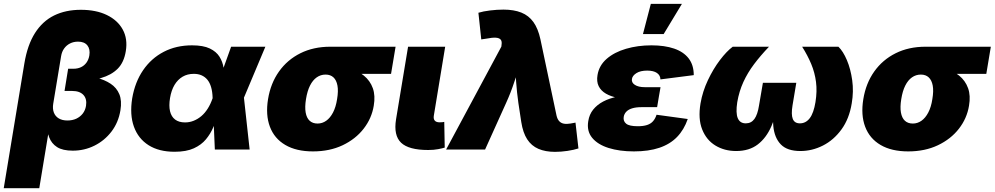

<svg xmlns="http://www.w3.org/2000/svg" viewBox="-49 -789 5248 1013"><path d="M-29.3 204.1 79.6 -454.6Q95.7 -551.8 135.5 -614.5Q175.3 -677.2 236.3 -707.3Q297.4 -737.3 377.4 -737.3Q458 -737.3 514.9 -709.7Q571.8 -682.1 598.6 -633.1Q625.5 -584 614.7 -519Q605 -459.5 571.8 -426.3Q538.6 -393.1 483.6 -377.2Q428.7 -361.3 353.5 -353L360.8 -397Q414.1 -391.1 458.5 -379.6Q502.9 -368.2 534.7 -347.2Q566.4 -326.2 580.6 -292Q594.7 -257.8 586.4 -207Q575.7 -142.6 539.1 -94.7Q502.4 -46.9 449.2 -20.5Q396 5.9 335 5.9Q281.7 5.9 252.2 -12.9Q222.7 -31.7 210.2 -65.2Q197.8 -98.6 196.8 -141.1H215.3L158.2 204.1ZM306.6 -153.3Q333 -153.3 353.5 -162.8Q374 -172.4 387.5 -189.7Q400.9 -207 404.8 -230.5Q410.6 -267.1 391.1 -288.1Q371.6 -309.1 332 -309.1H291.5L310.5 -426.3H338.4Q360.8 -426.3 378.4 -434.6Q396 -442.9 407.5 -459Q418.9 -475.1 422.4 -496.6Q427.7 -529.8 411.9 -549.6Q396 -569.3 362.8 -569.3Q339.4 -569.3 320.6 -559.8Q301.8 -550.3 289.6 -533.4Q277.3 -516.6 273.4 -492.7L231.9 -242.2Q227.5 -215.3 235.1 -195.3Q242.7 -175.3 261 -164.3Q279.3 -153.3 306.6 -153.3Z M872.1 11.7Q789.6 11.7 734.9 -22.9Q680.2 -57.6 657.5 -120.8Q634.8 -184.1 648.4 -270Q663.1 -356 706.1 -418.7Q749 -481.4 814.9 -515.6Q880.9 -549.8 963.9 -549.8Q1023.4 -549.8 1057.9 -533.2Q1092.3 -516.6 1108.9 -490Q1125.5 -463.4 1130.4 -432.4Q1135.3 -401.4 1135.7 -372.6H1192.9L1237.8 -275.9L1268.1 0H1084.5L1072.8 -272.5Q1071.8 -305.7 1064.7 -329.6Q1057.6 -353.5 1044.9 -368.7Q1032.2 -383.8 1014.4 -391.6Q996.6 -399.4 973.6 -399.4Q939.9 -399.4 914.3 -384.3Q888.7 -369.1 871.8 -341.1Q855 -313 848.1 -272Q841.3 -231 848.1 -202.1Q855 -173.3 875 -158.2Q895 -143.1 927.2 -143.1Q951.2 -143.1 972.9 -151.9Q994.6 -160.6 1013.4 -176.5Q1032.2 -192.4 1047.1 -216.1Q1062 -239.7 1072.3 -269.5L1170.4 -542.5H1351.1L1236.3 -269.5L1160.2 -177.7H1099.6Q1089.4 -148.4 1075.4 -115.7Q1061.5 -83 1037.6 -54Q1013.7 -24.9 973.9 -6.6Q934.1 11.7 872.1 11.7Z M1602.1 9.8Q1514.2 9.8 1456.3 -24.2Q1398.4 -58.1 1375 -120.4Q1351.6 -182.6 1365.2 -266.1Q1378.9 -349.6 1422.9 -411.6Q1466.8 -473.6 1535.9 -508.1Q1605 -542.5 1693.4 -542.5H2038.1L2014.2 -399.4H1776.4L1668.5 -395.5Q1643.1 -395.5 1622.1 -380.9Q1601.1 -366.2 1586.7 -337.6Q1572.3 -309.1 1565.4 -266.1Q1558.6 -224.1 1563.7 -195.3Q1568.8 -166.5 1584.7 -151.9Q1600.6 -137.2 1626.5 -137.2Q1651.4 -137.2 1672.1 -151.9Q1692.9 -166.5 1708 -195.3Q1723.1 -224.1 1729.5 -266.1Q1736.8 -309.1 1731.4 -337.6Q1726.1 -366.2 1710.2 -380.9Q1694.3 -395.5 1668.9 -395.5L1677.2 -443.8Q1738.8 -443.8 1788.3 -430.4Q1837.9 -417 1870.8 -390.1Q1903.8 -363.3 1918 -323.7Q1932.1 -284.2 1922.9 -231Q1912.1 -164.6 1869.6 -109.9Q1827.1 -55.2 1758.8 -22.7Q1690.4 9.8 1602.1 9.8Z M2210 2.4Q2107.4 2.4 2067.1 -36.1Q2026.9 -74.7 2040.5 -159.2L2104 -542.5H2299.8L2239.7 -177.7Q2237.3 -161.1 2245.1 -152.3Q2252.9 -143.6 2270.5 -143.6Q2279.8 -143.6 2285.4 -144.3Q2291 -145 2294.9 -146L2297.4 -10.3Q2285.2 -6.3 2262.5 -2Q2239.7 2.4 2210 2.4Z M2304.7 0 2596.2 -543 2597.2 -552.7Q2600.1 -570.8 2592.8 -579.8Q2585.4 -588.9 2566.9 -590.1Q2548.3 -591.3 2516.6 -585L2490.2 -581.1L2475.1 -721.7Q2500.5 -729.5 2536.9 -733.9Q2573.2 -738.3 2607.4 -738.3Q2662.1 -738.3 2701.4 -722.7Q2740.7 -707 2765.4 -672.6Q2790 -638.2 2802.2 -582L2887.2 -179.7Q2891.6 -160.2 2901.4 -149.7Q2911.1 -139.2 2926 -136.5Q2940.9 -133.8 2960.9 -137.2L2987.3 -142.1L3002.9 -5.9Q2979 2 2945.1 7.1Q2911.1 12.2 2878.9 12.2Q2828.6 12.2 2791.7 -3.7Q2754.9 -19.5 2732.4 -54.2Q2710 -88.9 2701.2 -145.5L2686 -245.6Q2678.2 -300.8 2674.1 -357.4Q2669.9 -414.1 2668.9 -481H2706.5Q2683.1 -414.1 2664.8 -357.7Q2646.5 -301.3 2621.1 -245.6L2510.3 0Z M3295.4 9.8Q3219.2 9.8 3161.9 -8.3Q3104.5 -26.4 3075.2 -62Q3045.9 -97.7 3054.7 -149.9Q3060.1 -185.1 3080.6 -210.7Q3101.1 -236.3 3133.5 -253.4Q3166 -270.5 3208.7 -279.1Q3251.5 -287.6 3301.8 -287.6H3428.7L3418 -223.6H3334.5Q3306.6 -223.6 3286.6 -217.5Q3266.6 -211.4 3255.4 -199.7Q3244.1 -188 3241.7 -171.9Q3238.3 -149.9 3254.6 -136.5Q3271 -123 3315.9 -123Q3345.2 -123 3364.7 -129.4Q3384.3 -135.7 3396.2 -149.2Q3408.2 -162.6 3415 -183.6L3579.6 -161.1Q3560.1 -104.5 3523.2 -66.4Q3486.3 -28.3 3429.9 -9.3Q3373.5 9.8 3295.4 9.8ZM3298.8 -265.1Q3252 -265.1 3213.4 -272.2Q3174.8 -279.3 3148.2 -294.7Q3121.6 -310.1 3109.6 -334.5Q3097.7 -358.9 3103.5 -393.1Q3111.8 -443.8 3152.1 -478.8Q3192.4 -513.7 3254.2 -531.7Q3315.9 -549.8 3388.2 -549.8Q3457.5 -549.8 3507.6 -532.7Q3557.6 -515.6 3584.5 -480.7Q3611.3 -445.8 3611.3 -392.6L3435.5 -370.1Q3435.1 -391.6 3417 -404.1Q3398.9 -416.5 3365.7 -416.5Q3329.6 -416.5 3308.6 -403.1Q3287.6 -389.6 3285.2 -372.6Q3281.7 -353.5 3300.5 -341.3Q3319.3 -329.1 3352.1 -329.1H3436L3424.8 -265.1ZM3343.3 -609.4 3384.8 -768.6H3548.8L3452.6 -609.4Z M3835 7.8Q3773.4 7.8 3725.8 -21Q3678.2 -49.8 3655.8 -106Q3633.3 -162.1 3647 -243.7Q3657.7 -306.2 3685.8 -365.7Q3713.9 -425.3 3749.3 -471.9Q3784.7 -518.6 3816.9 -542.5H4008.3Q3963.9 -496.1 3929.7 -450.7Q3895.5 -405.3 3873 -356.2Q3850.6 -307.1 3840.8 -250Q3832 -192.9 3843.5 -165.5Q3855 -138.2 3885.7 -138.2Q3914.6 -138.2 3931.4 -161.4Q3948.2 -184.6 3955.6 -232.4L3976.1 -352.1H4152.3L4132.3 -232.4Q4124.5 -184.6 4133.8 -161.4Q4143.1 -138.2 4171.4 -138.2Q4202.6 -138.2 4223.4 -165.5Q4244.1 -192.9 4253.4 -250Q4262.7 -307.6 4256.3 -356.7Q4250 -405.8 4231 -451.4Q4211.9 -497.1 4183.1 -542.5H4374.5Q4399.4 -518.6 4419.2 -471.9Q4439 -425.3 4447.3 -365.7Q4455.6 -306.2 4444.8 -243.7Q4431.6 -162.1 4390.6 -106Q4349.6 -49.8 4292.7 -21Q4235.8 7.8 4173.8 7.8Q4104.5 7.8 4070.8 -26.9Q4037.1 -61.5 4031 -123.3Q4024.9 -185.1 4037.6 -266.6H4062Q4047.9 -185.1 4021 -123.3Q3994.1 -61.5 3949 -26.9Q3903.8 7.8 3835 7.8Z M4742.7 9.8Q4654.8 9.8 4596.9 -24.2Q4539.1 -58.1 4515.6 -120.4Q4492.2 -182.6 4505.9 -266.1Q4519.5 -349.6 4563.5 -411.6Q4607.4 -473.6 4676.5 -508.1Q4745.6 -542.5 4834 -542.5H5178.7L5154.8 -399.4H4917L4809.1 -395.5Q4783.7 -395.5 4762.7 -380.9Q4741.7 -366.2 4727.3 -337.6Q4712.9 -309.1 4706.1 -266.1Q4699.2 -224.1 4704.3 -195.3Q4709.5 -166.5 4725.3 -151.9Q4741.2 -137.2 4767.1 -137.2Q4792 -137.2 4812.7 -151.9Q4833.5 -166.5 4848.6 -195.3Q4863.8 -224.1 4870.1 -266.1Q4877.4 -309.1 4872.1 -337.6Q4866.7 -366.2 4850.8 -380.9Q4835 -395.5 4809.6 -395.5L4817.9 -443.8Q4879.4 -443.8 4929 -430.4Q4978.5 -417 5011.5 -390.1Q5044.4 -363.3 5058.6 -323.7Q5072.8 -284.2 5063.5 -231Q5052.7 -164.6 5010.3 -109.9Q4967.8 -55.2 4899.4 -22.7Q4831.1 9.8 4742.7 9.8Z"/></svg>

Font: Inter 16pt Black
Style: Italic
Weight: 900
Italic angle: -9.3988°
Version: Version 4.001;git-66647c0bb